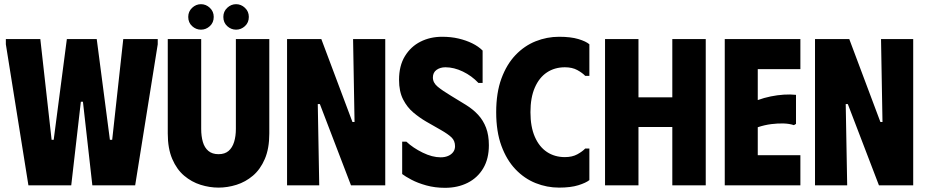

<svg xmlns="http://www.w3.org/2000/svg" viewBox="-20 -887 4437 919"><path d="M8 -700H173L227 -218H237L300 -700H443L506 -218H517L570 -700H735V-675L627 0H422L377 -400H367L321 0H116L8 -675Z M1269 -248V-700H1109V-270Q1109 -235 1100.5 -207.5Q1092 -180 1074 -164.5Q1056 -149 1026 -149Q996 -149 977.5 -164.5Q959 -180 951 -207.5Q943 -235 943 -270V-700H783V-248Q783 -176 804.5 -126Q826 -76 861.5 -46Q897 -16 940 -2.5Q983 11 1026 11Q1069 11 1112 -2.5Q1155 -16 1190.5 -46Q1226 -76 1247.5 -126Q1269 -176 1269 -248ZM942 -745Q918 -745 899.5 -762Q881 -779 881 -806Q881 -832 899.5 -849.5Q918 -867 942 -867Q966 -867 984.5 -849.5Q1003 -832 1003 -806Q1003 -779 984.5 -762Q966 -745 942 -745ZM1110 -745Q1086 -745 1067.5 -762Q1049 -779 1049 -806Q1049 -832 1067.5 -849.5Q1086 -867 1110 -867Q1134 -867 1152.5 -849.5Q1171 -832 1171 -806Q1171 -779 1152.5 -762Q1134 -745 1110 -745Z M1670 -700H1824V0H1660L1511 -389H1501L1508 0H1354V-700H1518L1667 -303H1677Z M2320 -192Q2320 -127 2293 -81.5Q2266 -36 2218.5 -12Q2171 12 2110 12Q2062 12 2020.5 0.5Q1979 -11 1949 -27Q1919 -43 1905 -54V-209H1925Q1957 -179 2003 -156.5Q2049 -134 2089 -134Q2109 -134 2124.5 -140.5Q2140 -147 2149 -159Q2158 -171 2158 -187Q2158 -213 2141.5 -229Q2125 -245 2090 -265L2020 -305Q1989 -323 1959 -348Q1929 -373 1909.5 -411Q1890 -449 1890 -505Q1890 -572 1918 -618Q1946 -664 1992.5 -687.5Q2039 -711 2096 -711Q2139 -711 2175 -702.5Q2211 -694 2240.5 -679.5Q2270 -665 2290 -645V-490H2270Q2238 -524 2195.5 -544.5Q2153 -565 2112 -565Q2087 -565 2069.5 -552.5Q2052 -540 2052 -516Q2052 -491 2075 -472Q2098 -453 2138 -429L2210 -385Q2244 -364 2268.5 -337.5Q2293 -311 2306.5 -275.5Q2320 -240 2320 -192Z M2355 -350Q2355 -443 2380 -511Q2405 -579 2447.5 -623.5Q2490 -668 2544 -689.5Q2598 -711 2656 -711Q2712 -711 2748.5 -700Q2785 -689 2801 -675V-524H2781Q2768 -538 2743.5 -551.5Q2719 -565 2684 -565Q2635 -565 2598 -540.5Q2561 -516 2540 -468Q2519 -420 2519 -350Q2519 -280 2540 -232Q2561 -184 2598 -159.5Q2635 -135 2684 -135Q2719 -135 2743.5 -148.5Q2768 -162 2781 -176H2801V-25Q2785 -12 2748.5 -0.5Q2712 11 2656 11Q2598 11 2544 -10.5Q2490 -32 2447.5 -76.5Q2405 -121 2380 -189Q2355 -257 2355 -350Z M3198 -700H3358V0H3198V-279H3036V0H2876V-700H3036V-421H3198Z M3811 -700V-556H3607V-408Q3637 -419 3669 -425.5Q3701 -432 3732 -434Q3763 -436 3790 -433V-294L3780 -288Q3759 -295 3731.5 -296Q3704 -297 3672 -293Q3640 -289 3607 -278V-144H3811V0H3449V-700Z M4197 -700H4351V0H4187L4038 -389H4028L4035 0H3881V-700H4045L4194 -303H4204Z"/></svg>

Font: Phudu Light
Style: Bold
Weight: 700
Version: Version 1.005;gftools[0.9.23]